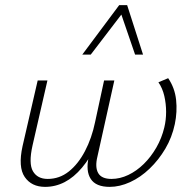

<svg xmlns="http://www.w3.org/2000/svg" viewBox="-20 -724 751 749"><path d="M156 5Q103 5 76.5 -33.5Q50 -72 68 -154L127 -410H165L107 -157Q91 -86 108.5 -56Q126 -26 166 -26Q212 -26 248.5 -55Q285 -84 311.5 -134.5Q338 -185 351 -248L386 -410H426L360 -113Q350 -72 363 -49Q376 -26 415 -26Q448 -26 480.5 -41.5Q513 -57 541 -84.5Q569 -112 590 -148.5Q611 -185 621 -227Q628 -256 628 -287.5Q628 -319 621 -349.5Q614 -380 598 -403L636 -419Q662 -381 667 -334.5Q672 -288 662 -240Q651 -188 625 -144Q599 -100 563.5 -66Q528 -32 487.5 -13.5Q447 5 408 5Q354 5 334 -26Q314 -57 326 -111L342 -187L360 -165Q332 -108 300 -70Q268 -32 232 -13.5Q196 5 156 5ZM301 -511 445 -704H476L464 -681L334 -511ZM507 -511 449 -680 445 -704H476L538 -511Z"/></svg>

Font: Ysabeau Infant ExtraLight
Style: Italic
Weight: 250
Italic angle: -12°
Designer: Christian Thalmann (Catharsis Fonts)
Version: Version 2.001;gftools[0.9.30]; featfreeze: ss01,ss02,lnum